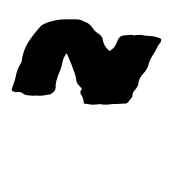

<svg xmlns="http://www.w3.org/2000/svg" viewBox="-4 -460 293 325"><g transform="rotate(90 142.5 -297.5)"><path d="M48.8 -423.8Q50.8 -423.8 52.7 -421.9Q55.7 -419.9 56.6 -418.9Q64.5 -415 71.3 -411.1Q78.1 -406.2 85.9 -403.3Q96.7 -401.4 104.5 -393.6Q112.3 -385.7 124 -384.8Q128.9 -382.8 132.8 -378.9Q136.7 -375 143.6 -375Q147.5 -372.1 151.4 -369.1Q156.2 -366.2 155.3 -360.4Q156.2 -350.6 156.2 -340.8Q157.2 -335 157.2 -329.1Q157.2 -325.2 156.2 -320.3Q157.2 -313.5 157.2 -306.6Q156.2 -299.8 155.3 -293Q152.3 -293 148.4 -292Q144.5 -291 141.6 -289.1Q139.6 -287.1 135.7 -287.1Q132.8 -287.1 130.9 -290Q127 -287.1 124 -284.2Q121.1 -281.2 117.2 -280.3Q107.4 -279.3 98.6 -275.4Q89.8 -272.5 81.1 -268.6Q79.1 -267.6 76.2 -266.6Q73.2 -265.6 70.3 -263.7Q75.2 -259.8 81.1 -257.8Q87.9 -255.9 93.8 -254.9Q101.6 -252 108.4 -249Q116.2 -246.1 124 -245.1Q129.9 -246.1 133.8 -243.2Q137.7 -240.2 139.6 -236.3Q140.6 -230.5 141.6 -224.6Q142.6 -217.8 141.6 -211.9Q142.6 -207 141.6 -201.2Q141.6 -196.3 139.6 -191.4Q135.7 -187.5 135.7 -182.6Q136.7 -178.7 134.8 -173.8Q134.8 -170.9 131.8 -170.9Q130.9 -170.9 130.9 -170.9Q127 -171.9 125 -172.9Q115.2 -176.8 104.5 -178.7Q93.8 -181.6 85 -187.5Q66.4 -189.5 50.8 -199.2Q36.1 -209 23.4 -220.7Q17.6 -229.5 15.6 -240.2Q12.7 -251 12.7 -261.7Q12.7 -263.7 12.7 -265.6Q12.7 -266.6 12.7 -268.6Q12.7 -270.5 12.7 -273.4Q12.7 -275.4 12.7 -277.3Q12.7 -278.3 12.7 -279.3Q12.7 -287.1 16.6 -293.9Q19.5 -302.7 27.3 -307.6Q33.2 -311.5 36.1 -316.4Q39.1 -321.3 43.9 -324.2Q50.8 -325.2 56.6 -328.1Q63.5 -332 66.4 -336.9Q63.5 -340.8 59.6 -344.7Q54.7 -347.7 49.8 -349.6Q41 -352.5 40 -360.4Q39.1 -368.2 39.1 -374Q39.1 -375 39.1 -376Q40 -377 40 -377.9Q39.1 -380.9 39.1 -383.8Q39.1 -387.7 39.1 -390.6Q41 -398.4 41 -407.2Q42 -416 45.9 -423.8Q45.9 -423.8 46.9 -423.8Q47.9 -423.8 48.8 -423.8Z"/></g></svg>

Font: YzWr
Style: Regular
Weight: 400
Version: Version 1.0